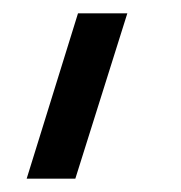

<svg xmlns="http://www.w3.org/2000/svg" viewBox="-20 -118 271 288"><path d="M93 150H20L97 -98H171Z"/></svg>

Font: Kelly Slab
Style: Regular
Weight: 400
Designer: Denis Masharov
Foundry: Denis Masharov
Version: Version 1.001